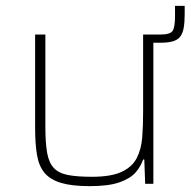

<svg xmlns="http://www.w3.org/2000/svg" viewBox="-20 -628 651 656"><path d="M469 -482V-510H528Q562 -510 570 -523Q578 -536 578 -573V-608H611V-580Q611 -551 607.5 -532Q604 -513 595 -502Q586 -491 569.5 -486.5Q553 -482 528 -482ZM287 8Q226 8 189 -3Q152 -14 132.5 -37Q113 -60 106.5 -98Q100 -136 100 -190V-510H135V-195Q135 -140 141 -106Q147 -72 164 -54Q181 -36 212.5 -30Q244 -24 294 -24Q360 -24 396 -41Q432 -58 447.5 -88.5Q463 -119 466 -159.5Q469 -200 469 -246V-510H504V0H476L473 -83H469Q461 -59 443 -38.5Q425 -18 388 -5Q351 8 287 8Z"/></svg>

Font: Saira Thin Thin
Style: Regular
Weight: 250
Version: Version 1.101